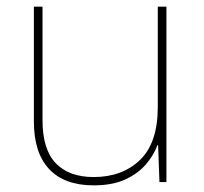

<svg xmlns="http://www.w3.org/2000/svg" viewBox="-20 -548 613 578"><path d="M481 -528V0H460L456 -111H454Q443 -81 419 -53Q395 -25 356.5 -7.5Q318 10 262 10Q174 10 128 -39Q82 -88 82 -182V-528H108V-186Q108 -98 148 -56.5Q188 -15 262 -15Q348 -15 401.5 -66.5Q455 -118 455 -226V-528Z"/></svg>

Font: Noto Sans Myanmar Thin
Style: Regular
Weight: 100
Designer: Monotype Design Team
Foundry: Monotype Imaging Inc.
Version: Version 2.107; ttfautohint (v1.8.4.7-5d5b)